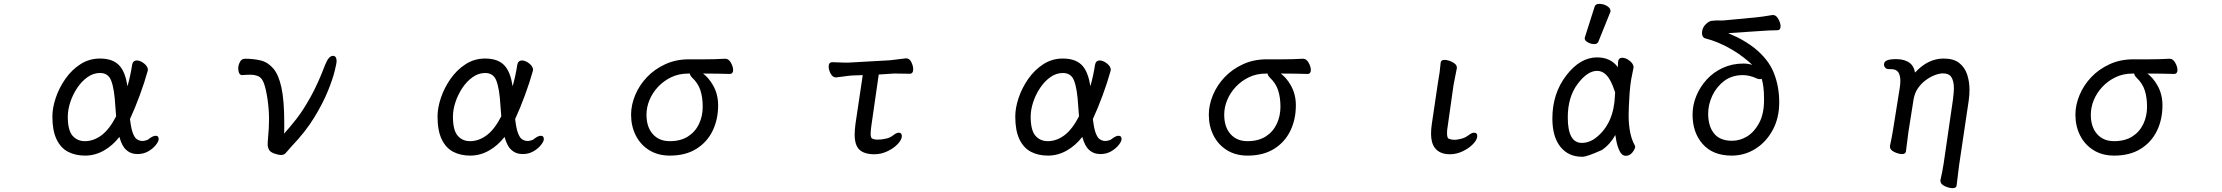

<svg xmlns="http://www.w3.org/2000/svg" viewBox="-20 -790 11540 997"><path d="M603 -446Q631 -413 642 -342Q658 -399 666 -453Q670 -476 691 -476Q708 -476 728 -460.5Q748 -445 748 -427Q748 -425 747 -423V-422Q731 -364 706 -296Q681 -228 655 -172Q661 -120 670.5 -97Q680 -74 690 -67.5Q700 -61 709 -59Q711 -59 713.5 -58.5Q716 -58 721.5 -58Q727 -58 738 -61Q748 -63 755 -70Q775 -85 788 -85Q797 -85 800.5 -80Q804 -75 804 -68Q804 -56 789 -37Q774 -18 749.5 -4Q725 10 694 10Q658 10 634 -13Q613 -32 600 -79Q565 -34 519 -8Q473 18 422 18Q371 18 333 -2Q295 -22 273.5 -67Q252 -112 252 -185Q252 -230 269.5 -282Q287 -334 319.5 -380.5Q352 -427 397.5 -456.5Q443 -486 499 -486Q570 -486 603 -446ZM557 -372Q542 -411 499 -411Q465 -411 434.5 -389.5Q404 -368 381 -333.5Q358 -299 345 -259.5Q332 -220 332 -184Q332 -114 356.5 -85.5Q381 -57 421 -57Q466 -57 507 -87.5Q548 -118 583 -186L579 -237Q574 -330 557 -372Z M1238 -400H1237Q1226 -400 1221 -412Q1217 -422 1217 -436Q1217 -450 1225.5 -467.5Q1234 -485 1253 -485Q1297 -485 1334 -476Q1371 -467 1399 -434.5Q1427 -402 1441.5 -335Q1456 -268 1456 -153V-116Q1456 -106 1455 -96Q1486 -130 1520 -173.5Q1554 -217 1592.5 -286Q1631 -355 1669 -455Q1687 -500 1709 -500Q1728 -500 1728 -471Q1728 -463 1718 -421.5Q1708 -380 1682.5 -317Q1657 -254 1611.5 -179.5Q1566 -105 1494 -30Q1475 -9 1466 2Q1456 15 1439 15Q1428 15 1406.5 8Q1385 1 1377.5 -11.5Q1370 -24 1370 -42Q1370 -55 1372 -75Q1377 -125 1377 -172.5Q1377 -220 1369.5 -272.5Q1362 -325 1351 -356Q1341 -384 1323.5 -393Q1306 -402 1278 -402Q1260 -402 1238 -400Z M2603 -446Q2631 -413 2642 -342Q2658 -399 2666 -453Q2670 -476 2691 -476Q2708 -476 2728 -460.5Q2748 -445 2748 -427Q2748 -425 2747 -423V-422Q2731 -364 2706 -296Q2681 -228 2655 -172Q2661 -120 2670.5 -97Q2680 -74 2690 -67.5Q2700 -61 2709 -59Q2711 -59 2713.5 -58.5Q2716 -58 2721.5 -58Q2727 -58 2738 -61Q2748 -63 2755 -70Q2775 -85 2788 -85Q2797 -85 2800.5 -80Q2804 -75 2804 -68Q2804 -56 2789 -37Q2774 -18 2749.5 -4Q2725 10 2694 10Q2658 10 2634 -13Q2613 -32 2600 -79Q2565 -34 2519 -8Q2473 18 2422 18Q2371 18 2333 -2Q2295 -22 2273.5 -67Q2252 -112 2252 -185Q2252 -230 2269.5 -282Q2287 -334 2319.5 -380.5Q2352 -427 2397.5 -456.5Q2443 -486 2499 -486Q2570 -486 2603 -446ZM2557 -372Q2542 -411 2499 -411Q2465 -411 2434.5 -389.5Q2404 -368 2381 -333.5Q2358 -299 2345 -259.5Q2332 -220 2332 -184Q2332 -114 2356.5 -85.5Q2381 -57 2421 -57Q2466 -57 2507 -87.5Q2548 -118 2583 -186L2579 -237Q2574 -330 2557 -372Z M3770 -406Q3704 -408 3644 -408H3631Q3661 -385 3682 -348Q3709 -302 3709 -243Q3709 -170 3680.5 -111Q3652 -52 3596 -17Q3540 18 3458 18Q3397 18 3351.5 -10Q3306 -38 3281.5 -86.5Q3257 -135 3257 -194Q3257 -245 3278.5 -296.5Q3300 -348 3339.5 -389.5Q3379 -431 3434.5 -456.5Q3490 -482 3558 -482H3640Q3694 -482 3745 -485H3746Q3764 -485 3775.5 -464Q3787 -443 3787 -426Q3787 -417 3782.5 -411.5Q3778 -406 3770 -406ZM3562 -408H3554Q3505 -408 3465.5 -389Q3426 -370 3397 -339Q3368 -308 3352.5 -270.5Q3337 -233 3337 -194Q3337 -131 3369.5 -94Q3402 -57 3458 -57Q3514 -57 3552 -81Q3590 -105 3609.5 -146Q3629 -187 3629 -235.5Q3629 -284 3617 -321Q3605 -358 3574 -387Q3564 -397 3562 -408Z M4722 -431Q4722 -407 4704 -407L4639 -408H4619Q4617 -408 4543 -403L4505 -139Q4501 -112 4501 -94.5Q4501 -77 4507 -72Q4513 -67 4529 -65H4540Q4558 -65 4580 -70Q4601 -74 4618 -87.5Q4635 -101 4647 -101Q4663 -101 4663 -83Q4663 -65 4642 -42.5Q4621 -20 4588 -4.5Q4555 11 4521 11Q4468 11 4443 -12.5Q4418 -36 4418 -91Q4418 -113 4422 -145L4460 -400L4405 -398Q4388 -397 4361 -393Q4334 -389 4322 -388H4321Q4304 -388 4293.5 -407.5Q4283 -427 4283 -444Q4283 -467 4302 -467Q4311 -467 4334 -466Q4376 -464 4388 -465L4601 -477Q4622 -479 4646.5 -482.5Q4671 -486 4684 -487H4686Q4703 -487 4712.5 -467Q4722 -447 4722 -431Z M5603 -446Q5631 -413 5642 -342Q5658 -399 5666 -453Q5670 -476 5691 -476Q5708 -476 5728 -460.5Q5748 -445 5748 -427Q5748 -425 5747 -423V-422Q5731 -364 5706 -296Q5681 -228 5655 -172Q5661 -120 5670.5 -97Q5680 -74 5690 -67.5Q5700 -61 5709 -59Q5711 -59 5713.5 -58.5Q5716 -58 5721.5 -58Q5727 -58 5738 -61Q5748 -63 5755 -70Q5775 -85 5788 -85Q5797 -85 5800.5 -80Q5804 -75 5804 -68Q5804 -56 5789 -37Q5774 -18 5749.5 -4Q5725 10 5694 10Q5658 10 5634 -13Q5613 -32 5600 -79Q5565 -34 5519 -8Q5473 18 5422 18Q5371 18 5333 -2Q5295 -22 5273.5 -67Q5252 -112 5252 -185Q5252 -230 5269.5 -282Q5287 -334 5319.5 -380.5Q5352 -427 5397.5 -456.5Q5443 -486 5499 -486Q5570 -486 5603 -446ZM5557 -372Q5542 -411 5499 -411Q5465 -411 5434.5 -389.5Q5404 -368 5381 -333.5Q5358 -299 5345 -259.5Q5332 -220 5332 -184Q5332 -114 5356.5 -85.5Q5381 -57 5421 -57Q5466 -57 5507 -87.5Q5548 -118 5583 -186L5579 -237Q5574 -330 5557 -372Z M6770 -406Q6704 -408 6644 -408H6631Q6661 -385 6682 -348Q6709 -302 6709 -243Q6709 -170 6680.5 -111Q6652 -52 6596 -17Q6540 18 6458 18Q6397 18 6351.5 -10Q6306 -38 6281.5 -86.5Q6257 -135 6257 -194Q6257 -245 6278.5 -296.5Q6300 -348 6339.5 -389.5Q6379 -431 6434.5 -456.5Q6490 -482 6558 -482H6640Q6694 -482 6745 -485H6746Q6764 -485 6775.5 -464Q6787 -443 6787 -426Q6787 -417 6782.5 -411.5Q6778 -406 6770 -406ZM6562 -408H6554Q6505 -408 6465.5 -389Q6426 -370 6397 -339Q6368 -308 6352.5 -270.5Q6337 -233 6337 -194Q6337 -131 6369.5 -94Q6402 -57 6458 -57Q6514 -57 6552 -81Q6590 -105 6609.5 -146Q6629 -187 6629 -235.5Q6629 -284 6617 -321Q6605 -358 6574 -387Q6564 -397 6562 -408Z M7461 -466Q7464 -479 7481 -479Q7493 -479 7507.5 -474Q7522 -469 7533.5 -460Q7545 -451 7545 -439V-436L7528 -350Q7495 -121 7494.5 -113.5Q7494 -106 7494 -98Q7494 -72 7504 -69Q7518 -64 7532.5 -64Q7547 -64 7568 -69.5Q7589 -75 7606 -88Q7623 -101 7633.5 -101Q7644 -101 7647.5 -96Q7651 -91 7651 -84Q7651 -65 7629.5 -42.5Q7608 -20 7575.5 -4.5Q7543 11 7509 11Q7455 11 7430 -23Q7411 -49 7411 -96Q7411 -120 7415 -146L7447 -362Q7457 -415 7461 -465Z M8260 -754Q8264 -770 8285 -770Q8306 -770 8324.5 -759Q8343 -748 8343 -732Q8343 -728 8341 -725L8280 -574Q8275 -561 8258.5 -561Q8242 -561 8225.5 -570Q8209 -579 8209 -590Q8209 -597 8211 -600ZM8198 24Q8196 24 8195 24Q8124 24 8082.5 -28Q8041 -80 8041 -175Q8041 -304 8113 -398Q8185 -492 8273 -492Q8344 -492 8381 -441Q8381 -454 8382 -466Q8383 -490 8404 -490Q8422 -490 8441.5 -475Q8461 -460 8463 -442Q8458 -419 8450 -376Q8445 -346 8442 -306Q8437 -225 8437 -193Q8437 -93 8468 -37Q8469 -36 8471 -30V-29Q8471 -17 8457 1Q8443 19 8422.5 19Q8402 19 8390 -6Q8379 -28 8373 -59Q8370 -76 8368 -89Q8341 -40 8298 -11Q8220 24 8198 24ZM8273 -422Q8223 -422 8172 -354Q8121 -286 8121 -180Q8121 -48 8194 -48Q8234 -48 8270 -77Q8361 -150 8366 -296Q8366 -304 8367 -310Q8356 -345 8341 -373Q8314 -422 8273 -422Z M8869 -682Q8893 -684 8896.5 -684Q8900 -684 8912.5 -683.5Q8925 -683 8942 -685L9101 -700Q9131 -703 9184 -712H9185H9187Q9203 -712 9214.5 -691Q9226 -670 9226 -654Q9226 -633 9209 -633Q9169 -633 9106 -628L8954 -618Q8975 -609 9004 -595Q9050 -572 9091 -540Q9163 -482 9191 -411.5Q9219 -341 9219 -259Q9219 -177 9185 -114.5Q9151 -52 9095 -17Q9039 18 8972 18Q8875 18 8822 -41.5Q8769 -101 8769 -195Q8769 -245 8788.5 -292Q8808 -339 8842.5 -377Q8877 -415 8926 -437.5Q8975 -460 9033 -460Q9057 -460 9079 -453Q9063 -469 9036 -490Q9010 -511 8972.5 -533Q8935 -555 8900.5 -569Q8866 -583 8841 -589Q8818 -593 8818 -618.5Q8818 -644 8836 -662.5Q8854 -681 8869 -682ZM9140 -281Q9140 -342 9128 -381Q9123 -379 9119 -379Q9110 -379 9104 -382Q9065 -400 9031 -400Q8973 -400 8933 -369.5Q8893 -339 8871.5 -293Q8850 -247 8850 -200Q8850 -135 8880.5 -97Q8911 -59 8974 -59Q9015 -59 9052 -81.5Q9089 -104 9114 -150Q9139 -196 9140 -263Z M10153 68 10140 174Q10138 187 10119.5 187Q10101 187 10078.5 176.5Q10056 166 10056 149V145Q10066 104 10073 58L10121 -272Q10126 -313 10126 -330Q10126 -368 10113.5 -388.5Q10101 -409 10069 -409Q10052 -409 10028.5 -400.5Q10005 -392 9981.5 -375Q9958 -358 9940.5 -333.5Q9923 -309 9917 -276L9890 -106Q9880 -23 9877 -4Q9875 10 9857 10Q9839 10 9816 -1Q9794 -12 9794 -28V-32Q9804 -78 9810 -116L9844 -328Q9848 -351 9848 -370Q9848 -398 9837.5 -414.5Q9827 -431 9799 -431H9789Q9776 -431 9769.5 -438.5Q9763 -446 9763 -455Q9763 -469 9777.5 -476Q9792 -483 9827 -483Q9870 -483 9897 -463Q9919 -446 9924 -413Q9991 -486 10073 -486Q10124 -486 10153 -463.5Q10182 -441 10194.5 -404Q10207 -367 10207 -324Q10207 -296 10203 -268Z M11270 -406Q11204 -408 11144 -408H11131Q11161 -385 11182 -348Q11209 -302 11209 -243Q11209 -170 11180.5 -111Q11152 -52 11096 -17Q11040 18 10958 18Q10897 18 10851.5 -10Q10806 -38 10781.5 -86.5Q10757 -135 10757 -194Q10757 -245 10778.5 -296.5Q10800 -348 10839.5 -389.5Q10879 -431 10934.5 -456.5Q10990 -482 11058 -482H11140Q11194 -482 11245 -485H11246Q11264 -485 11275.5 -464Q11287 -443 11287 -426Q11287 -417 11282.5 -411.5Q11278 -406 11270 -406ZM11062 -408H11054Q11005 -408 10965.5 -389Q10926 -370 10897 -339Q10868 -308 10852.5 -270.5Q10837 -233 10837 -194Q10837 -131 10869.5 -94Q10902 -57 10958 -57Q11014 -57 11052 -81Q11090 -105 11109.5 -146Q11129 -187 11129 -235.5Q11129 -284 11117 -321Q11105 -358 11074 -387Q11064 -397 11062 -408Z"/></svg>

Font: Moon Stars Kai HW
Style: Bold
Weight: 700
Designer: GuiWonder
Version: Version 1.101